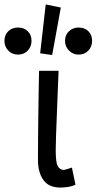

<svg xmlns="http://www.w3.org/2000/svg" viewBox="-53 -837 435 865"><path d="M218 8Q196 8 177.5 1Q159 -6 146 -21.5Q133 -37 125.5 -61Q118 -85 118 -119Q118 -165 118.5 -213Q119 -261 119.5 -310.5Q120 -360 121 -411.5Q122 -463 123 -518H211Q209 -474 207 -421Q205 -368 203 -318Q201 -268 199.5 -225.5Q198 -183 198 -160Q198 -107 206.5 -90Q215 -73 234 -71Q243 -73 252 -76Q261 -79 271 -82L287 -5Q270 3 251.5 5.5Q233 8 218 8ZM-33 -653Q-33 -680 -15.5 -696.5Q2 -713 28 -713Q55 -713 72 -696.5Q89 -680 89 -653Q89 -627 72 -609Q55 -591 28 -591Q2 -591 -15.5 -609Q-33 -627 -33 -653ZM240 -653Q240 -680 258 -696.5Q276 -713 301 -713Q328 -713 345 -696.5Q362 -680 362 -653Q362 -627 345 -609Q328 -591 301 -591Q276 -591 258 -609Q240 -627 240 -653ZM221 -803 182 -589 128 -597 153 -817Z"/></svg>

Font: Rising Sun
Style: Regular
Weight: 400
Designer: Matt McInerney, Pablo Impallari, Rodrigo Fuenzalida (Raleway font), Stephen Hutchings (Greek), Cristiano Sobral (main ch
Foundry: The Rising Sun Project Authors
Version: Version 4.327; ttfautohint (v1.8.4.7-5d5b-dirty)